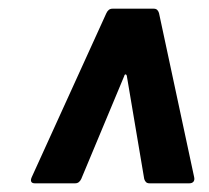

<svg xmlns="http://www.w3.org/2000/svg" viewBox="-20 -720 482 442"><path d="M60 -298H153C160 -298 164 -302 167 -308L266 -545C267 -550 271 -550 272 -545L312 -308C314 -302 317 -298 324 -298H416C424 -298 429 -303 427 -312L346 -690C344 -696 341 -700 334 -700H239C232 -700 228 -696 225 -690L53 -312C49 -303 52 -298 60 -298Z"/></svg>

Font: Barlow Semi Condensed
Style: Bold Italic
Weight: 700
Width: 4
Italic angle: -7°
Designer: Jeremy Tribby
Foundry: Tribby Type
Version: Version 1.422;hotconv 1.0.109;makeotfexe 2.5.65596